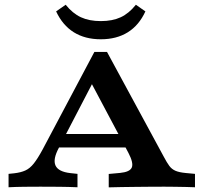

<svg xmlns="http://www.w3.org/2000/svg" viewBox="-20 -790 867 810"><path d="M228.5 -166.8Q202.2 -118.1 214.2 -91.7Q226.3 -65.3 277.1 -59.7L306.9 -56.5V0Q270.6 -1.6 230.7 -2Q190.8 -2.4 150.5 -2.4Q115.8 -2.4 81.1 -2Q46.4 -1.6 16.1 0V-56.5L39.5 -58.9Q67.7 -62.1 86.9 -70.8Q106 -79.4 122.6 -100.3Q139.2 -121.3 159.5 -158.8L378.2 -571H431.4L671.3 -128.2Q683.9 -104.3 694.1 -90.4Q704.2 -76.6 719.8 -69.7Q735.3 -62.8 763.8 -60.1L802.6 -56.5V0Q788.8 -0.8 765.7 -1.2Q742.7 -1.6 718 -2Q693.2 -2.4 674.3 -2.4H670.2H672.1Q648.2 -2.4 617.5 -2.2Q586.7 -2 553.9 -1.6Q521.1 -1.2 491.2 -0.8Q461.3 -0.4 438.7 0.4V-56.1L486.7 -60.5Q528.2 -64.5 536.1 -83.6Q543.9 -102.7 521.8 -145L356.8 -455.6L378.5 -455.2ZM204.7 -168 233 -224.8H527.1L554.1 -168ZM405.3 -624.3Q338.8 -624.3 291.3 -653.9Q243.9 -683.6 216.8 -741.9L257 -770Q286.5 -733.4 321.4 -717.2Q356.4 -701 405.3 -701Q454.3 -701 489.2 -717.2Q524.1 -733.4 553.2 -770L593.4 -741.9Q566.7 -683.6 519.3 -653.9Q471.9 -624.3 405.3 -624.3Z"/></svg>

Font: Playfair 5pt SemiExpanded Light
Style: Regular
Weight: 300
Width: 6
Designer: Claus Eggers Sørensen
Foundry: Claus Eggers Sørensen
Version: Version 2.203